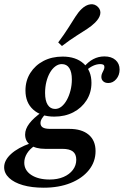

<svg xmlns="http://www.w3.org/2000/svg" viewBox="-43 -695 587 908"><path d="M163.7 192.7Q107.3 192.7 65.3 180.6Q23.4 168.5 0 146.4Q-23.4 124.2 -23.4 96Q-23.4 62.9 9.3 33.1Q41.9 3.2 101.6 -17.7L121 -5.6Q97.6 9.7 84.7 30.6Q71.8 51.6 71.8 74.2Q71.8 110.5 104.8 132.3Q137.9 154 191.9 154Q229 154 257.3 141.9Q285.5 129.8 301.6 108.5Q317.7 87.1 317.7 60.5Q317.7 33.9 301.6 21.4Q285.5 8.9 251.6 8.9H170.2Q126.6 8.9 101.2 -8.9Q75.8 -26.6 75.8 -58.9Q75.8 -84.7 95.6 -110.9Q115.3 -137.1 157.3 -166.9L173.4 -156.5Q159.7 -142.7 154 -132.7Q148.4 -122.6 148.4 -113.7Q148.4 -99.2 159.3 -92.3Q170.2 -85.5 195.2 -85.5H284.7Q343.5 -85.5 376.2 -58.1Q408.9 -30.6 408.9 19.4Q408.9 70.2 377.4 109.3Q346 148.4 290.7 170.6Q235.5 192.7 163.7 192.7ZM213.7 -143.5Q150.8 -143.5 114.1 -176.6Q77.4 -209.7 77.4 -266.9Q77.4 -313.7 100.4 -350Q123.4 -386.3 162.9 -406.9Q202.4 -427.4 253.2 -427.4Q316.1 -427.4 352.8 -394Q389.5 -360.5 389.5 -303.2Q389.5 -257.3 366.5 -221Q343.5 -184.7 304 -164.1Q264.5 -143.5 213.7 -143.5ZM217.7 -179.8Q233.9 -179.8 248 -191.1Q262.1 -202.4 273 -222.2Q283.9 -241.9 290.3 -266.9Q296.8 -291.9 296.8 -319.4Q296.8 -354 284.7 -373Q272.6 -391.9 249.2 -391.9Q233.1 -391.9 218.5 -381Q204 -370.2 193.1 -351.2Q182.3 -332.3 176.2 -307.7Q170.2 -283.1 170.2 -255.6Q170.2 -218.5 182.7 -199.2Q195.2 -179.8 217.7 -179.8ZM469.4 -302.4Q454 -302.4 445.2 -310.5Q436.3 -318.5 436.3 -331.5Q436.3 -341.1 440.3 -349.2Q444.4 -357.3 447.6 -364.5Q450.8 -371.8 450.8 -378.2Q450.8 -385.5 446 -388.7Q441.1 -391.9 431.5 -391.9Q414.5 -391.9 397.2 -383.9Q379.8 -375.8 364.5 -361.3L353.2 -377.4Q373.4 -402.4 398 -415.3Q422.6 -428.2 450.8 -428.2Q483.9 -428.2 503.2 -411.3Q522.6 -394.4 522.6 -366.1Q522.6 -339.5 506.9 -321Q491.1 -302.4 469.4 -302.4ZM250 -477.4 232.3 -494.4Q261.3 -533.1 280.2 -563.3Q299.2 -593.5 313.7 -616.1Q328.2 -638.7 342.7 -652.4Q362.9 -671.8 384.3 -674.6Q405.6 -677.4 421 -661.3Q434.7 -646.8 431 -627.8Q427.4 -608.9 406.5 -587.9Q391.1 -572.6 369 -558.1Q346.8 -543.5 317.3 -525Q287.9 -506.5 250 -477.4Z"/></svg>

Font: Playfair 9pt
Style: Bold Italic
Weight: 700
Italic angle: -15.6°
Designer: Claus Eggers Sørensen
Foundry: Claus Eggers Sørensen
Version: Version 2.203